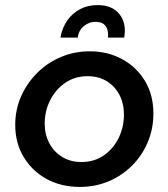

<svg xmlns="http://www.w3.org/2000/svg" viewBox="-20 -724 663 756"><path d="M294 12Q222 12 165 -18.5Q108 -49 74 -104.5Q40 -160 40 -232Q40 -293 63.5 -345.5Q87 -398 127.5 -438Q168 -478 221 -500Q274 -522 334 -522Q404 -522 461 -491Q518 -460 551 -405Q584 -350 584 -277Q584 -217 562 -164.5Q540 -112 500 -72Q460 -32 407.5 -10Q355 12 294 12ZM300 -86Q352 -86 390 -113Q428 -140 448 -182.5Q468 -225 468 -273Q468 -317 450 -351Q432 -385 400 -404.5Q368 -424 325 -424Q275 -424 237 -398Q199 -372 177.5 -329.5Q156 -287 156 -237Q156 -195 174 -160.5Q192 -126 225 -106Q258 -86 300 -86ZM218 -576Q225 -615 245 -643.5Q265 -672 295.5 -688Q326 -704 364 -704Q422 -704 450.5 -668Q479 -632 469 -576H405Q407 -592 403 -606.5Q399 -621 388 -629.5Q377 -638 355 -638Q331 -638 310.5 -621.5Q290 -605 286 -576Z"/></svg>

Font: MuseoModerno Thin Medium
Style: Italic
Weight: 500
Italic angle: -9°
Version: Version 1.003